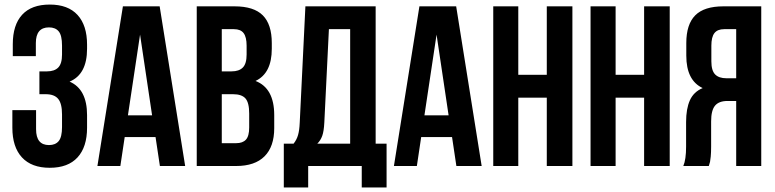

<svg xmlns="http://www.w3.org/2000/svg" viewBox="-20 -728 3398 842"><path d="M252 -488.8V-527.8Q252 -572.8 237.5 -590.3Q223.1 -607.9 194.8 -607.9Q137.2 -607.9 137.2 -539.1V-481.9H36.1V-534.2Q36.1 -618.7 77.1 -663.3Q118.2 -708 198.2 -708Q278.3 -708 320.1 -662.4Q361.8 -616.7 361.8 -532.2V-514.2Q361.8 -401.9 285.2 -370.1Q361.8 -336.9 361.8 -223.1V-168Q361.8 -83.5 320.1 -37.8Q278.3 7.8 198.2 7.8Q118.2 7.8 76.2 -37.8Q34.2 -83.5 34.2 -168V-245.1H138.2V-161.1Q138.2 -91.8 194.8 -91.8Q223.1 -91.8 237.5 -109.4Q252 -127 252 -170.9V-226.1Q252 -273.9 235.1 -294.4Q218.3 -314.9 180.2 -314.9H152.8V-415H186Q218.8 -415 235.4 -431.9Q252 -448.7 252 -488.8Z M680.2 -700.2 792 0H681.2L662.1 -127H526.9L507.8 0H407.2L519 -700.2ZM594.2 -576.2 541 -222.2H647Z M1008.8 -700.2Q1093.3 -700.2 1132.6 -660.6Q1171.9 -621.1 1171.9 -539.1V-514.2Q1171.9 -406.7 1100.6 -373Q1182.6 -341.3 1182.6 -223.1V-166Q1182.6 -85 1140.1 -42.5Q1097.7 0 1015.6 0H842.8V-700.2ZM1002 -314.9H952.6V-100.1H1015.6Q1044.4 -100.1 1058.6 -115.7Q1072.8 -131.3 1072.8 -168.9V-230Q1072.8 -277.8 1056.4 -296.4Q1040 -314.9 1002 -314.9ZM1005.9 -600.1H952.6V-415H995.6Q1028.3 -415 1044.9 -431.9Q1061.5 -448.7 1061.5 -488.8V-527.8Q1061.5 -565.4 1048.3 -582.8Q1035.2 -600.1 1005.9 -600.1Z M1675.3 94.2H1566.4V0H1331.5V94.2H1224.6V-98.1H1267.6Q1281.2 -115.2 1287.1 -136Q1293 -156.7 1294.4 -189L1319.3 -700.2H1627.4V-98.1H1675.3ZM1422.4 -600.1 1402.3 -190.9Q1400.4 -152.3 1393.1 -132.1Q1385.7 -111.8 1371.6 -98.1H1515.6V-600.1Z M1980.5 -700.2 2092.3 0H1981.4L1962.4 -127H1827.1L1808.1 0H1707.5L1819.3 -700.2ZM1894.5 -576.2 1841.3 -222.2H1947.3Z M2252.9 -299.8V0H2143.1V-700.2H2252.9V-399.9H2377.9V-700.2H2490.2V0H2377.9V-299.8Z M2679.7 -299.8V0H2569.8V-700.2H2679.7V-399.9H2804.7V-700.2H2917V0H2804.7V-299.8Z M3088.4 0H2976.6Q2988.8 -28.3 2988.8 -85V-192.9Q2988.8 -251 3005.4 -288.1Q3022 -325.2 3061.5 -341.8Q2989.7 -375.5 2989.7 -483.9V-539.1Q2989.7 -621.1 3028.8 -660.6Q3067.9 -700.2 3152.3 -700.2H3318.4V0H3208.5V-285.2H3170.4Q3132.8 -285.2 3115.7 -264.6Q3098.6 -244.1 3098.6 -195.8V-85.9Q3098.6 -59.1 3096.9 -41.7Q3095.2 -24.4 3093.8 -18.3Q3092.3 -12.2 3088.4 0ZM3208.5 -600.1H3155.8Q3126.5 -600.1 3113 -582.8Q3099.6 -565.4 3099.6 -527.8V-459Q3099.6 -418.5 3116.2 -401.6Q3132.8 -384.8 3165.5 -384.8H3208.5Z"/></svg>

Font: Bebas Neue Bold
Style: Regular
Weight: 700
Designer: Ryoichi Tsunekawa
Foundry: Ryoichi Tsunekawa
Version: Version 1.300